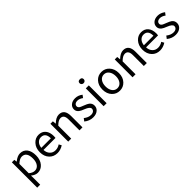

<svg xmlns="http://www.w3.org/2000/svg" viewBox="316 -2340 4136 4136"><g transform="rotate(-45 2383.5 -272.0)"><path d="M92 -543H167L175 -481H178Q271 -557 351 -557Q454 -557 512 -481Q567 -408 567 -280Q567 -146 496 -64Q429 13 331 13Q258 13 181 -50L183 45V229H92ZM428 -120Q472 -180 472 -279Q472 -480 329 -480Q264 -480 183 -405V-120Q250 -63 316 -63Q385 -63 428 -120Z M747 -62Q671 -141 671 -271Q671 -398 746 -480Q817 -557 916 -557Q1018 -557 1076 -488Q1132 -420 1132 -302Q1132 -276 1128 -250H762Q766 -163 816 -112Q865 -60 942 -60Q1014 -60 1078 -103L1111 -43Q1024 13 931 13Q819 13 747 -62ZM1052 -315Q1052 -484 917 -484Q857 -484 814 -440Q769 -393 761 -315Z M1266 -543H1341L1349 -465H1352Q1446 -557 1534 -557Q1700 -557 1700 -344V0H1609V-332Q1609 -477 1506 -477Q1440 -477 1357 -394V0H1266Z M1816 -62 1861 -122Q1940 -58 2022 -58Q2074 -58 2103 -83Q2129 -106 2129 -143Q2129 -198 2005 -246Q1930 -274 1896 -301Q1843 -342 1843 -403Q1843 -470 1892 -512Q1944 -557 2030 -557Q2120 -557 2199 -496L2155 -437Q2090 -485 2030 -485Q1982 -485 1955 -462Q1931 -441 1931 -407Q1931 -373 1968 -349Q1987 -337 2051 -313Q2133 -282 2164 -258Q2217 -216 2217 -148Q2217 -79 2166 -35Q2112 13 2019 13Q1907 13 1816 -62Z M2345 -543H2436V0H2345ZM2346 -672Q2328 -689 2328 -714Q2328 -773 2391 -773Q2454 -773 2454 -714Q2454 -689 2436 -672Q2418 -655 2391 -655Q2364 -655 2346 -672Z M2655 -62Q2579 -141 2579 -271Q2579 -402 2655 -482Q2726 -557 2831 -557Q2936 -557 3007 -482Q3083 -402 3083 -271Q3083 -141 3007 -62Q2936 13 2831 13Q2726 13 2655 -62ZM2945 -120Q2989 -177 2989 -271Q2989 -365 2945 -423Q2902 -481 2831 -481Q2761 -481 2717 -423Q2674 -365 2674 -271Q2674 -177 2717 -120Q2760 -63 2831 -63Q2902 -63 2945 -120Z M3226 -543H3301L3309 -465H3312Q3406 -557 3494 -557Q3660 -557 3660 -344V0H3569V-332Q3569 -477 3466 -477Q3400 -477 3317 -394V0H3226Z M3872 -62Q3796 -141 3796 -271Q3796 -398 3871 -480Q3942 -557 4041 -557Q4143 -557 4201 -488Q4257 -420 4257 -302Q4257 -276 4253 -250H3887Q3891 -163 3941 -112Q3990 -60 4067 -60Q4139 -60 4203 -103L4236 -43Q4149 13 4056 13Q3944 13 3872 -62ZM4177 -315Q4177 -484 4042 -484Q3982 -484 3939 -440Q3894 -393 3886 -315Z M4330 -62 4375 -122Q4454 -58 4536 -58Q4588 -58 4617 -83Q4643 -106 4643 -143Q4643 -198 4519 -246Q4444 -274 4410 -301Q4357 -342 4357 -403Q4357 -470 4406 -512Q4458 -557 4544 -557Q4634 -557 4713 -496L4669 -437Q4604 -485 4544 -485Q4496 -485 4469 -462Q4445 -441 4445 -407Q4445 -373 4482 -349Q4501 -337 4565 -313Q4647 -282 4678 -258Q4731 -216 4731 -148Q4731 -79 4680 -35Q4626 13 4533 13Q4421 13 4330 -62Z"/></g></svg>

Font: Noto Sans Tobesmart edit
Style: Regular
Weight: 400
Designer: Ryoko NISHIZUKA  (kana & ideographs); Paul D. Hunt (Latin, Greek & Cyrillic); Wenlong ZHANG  (bopomofo); Sandoll Communi
Foundry: Adobe Systems Incorporated
Version: Version 1.005 Oct 7, 2021